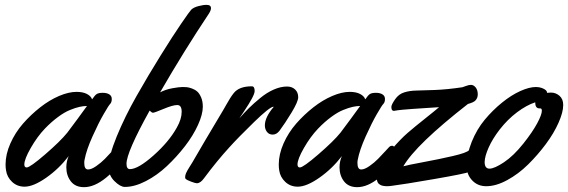

<svg xmlns="http://www.w3.org/2000/svg" viewBox="-20 -753 2337 790"><path d="M479 -144Q481.9 -125 481.9 -109.9Q481.9 -94.7 479 -88.9Q464.8 -61 416.7 -22Q368.7 17.1 325.7 17.1Q290 17.1 271.5 -6.8Q252.9 -30.8 252.9 -64.5Q252.9 -88.9 262.7 -110.8Q222.2 -58.1 169.7 -21.5Q117.2 15.1 81.1 15.1Q50.8 15.1 29.8 -4.6Q8.8 -24.4 4.9 -51.8Q2.9 -63 2.9 -76.2Q2.9 -118.2 22.7 -162.8Q42.5 -207.5 74.7 -244.4Q106.9 -281.2 145.3 -311.3Q183.6 -341.3 223.1 -358.2Q262.7 -375 294.9 -375Q321.3 -375 337.9 -366.2Q354.5 -357.4 358.9 -344.2Q370.6 -361.8 378.7 -366.5Q386.7 -371.1 402.8 -371.1Q419.4 -371.1 429.7 -364.7Q439.9 -358.4 439.9 -345.7Q439.9 -332 433.1 -325.2Q427.2 -319.3 406.5 -283.4Q385.7 -247.6 360.6 -191.7Q335.4 -135.7 328.1 -96.2Q326.7 -91.3 326.7 -82.5Q326.7 -55.7 342.3 -55.7Q356 -55.7 376 -69.6Q396 -83.5 411.6 -99.4Q427.2 -115.2 442.1 -131.8Q457 -148.4 458 -148.9Q462.9 -153.3 468.8 -153.3Q478 -153.3 479 -144ZM337.9 -316.9Q323.2 -316.9 306.9 -313.2Q290.5 -309.6 268.1 -300.5Q245.6 -291.5 218.8 -271.7Q191.9 -252 165 -224.1Q133.3 -190.9 106.7 -144.5Q80.1 -98.1 80.1 -76.2Q80.1 -64 89.8 -64Q103.5 -64 166 -117.9Q228.5 -171.9 256.8 -207Q269.5 -223.1 299.8 -264.6Q330.1 -306.2 337.9 -316.9Z M839.4 -696.8Q736.3 -542 638.7 -373Q661.1 -384.8 689.2 -389.9Q717.3 -395 731 -395Q740.2 -395 748.5 -394.3Q756.8 -393.6 769.8 -388.9Q782.7 -384.3 791.7 -376.2Q800.8 -368.2 807.6 -352.1Q814.5 -335.9 814.5 -314Q814.5 -282.7 794.7 -239Q774.9 -195.3 741 -151.4Q707 -107.4 666.7 -69.6Q626.5 -31.7 580.1 -7.8Q533.7 16.1 493.7 16.1Q475.1 16.1 450.9 -7.8Q426.8 -31.7 426.8 -64.9Q426.8 -109.9 460.4 -191.9Q494.1 -273.9 542.2 -358.6Q590.3 -443.4 640.4 -523.9Q690.4 -604.5 725.6 -655.8Q760.7 -707 766.6 -712.9Q776.4 -722.7 797.1 -728Q817.9 -733.4 830.6 -732.9Q848.1 -732.9 848.1 -719.2Q848.1 -710.4 839.4 -696.8ZM709.5 -320.8Q690.9 -320.8 653.1 -304.9Q615.2 -289.1 609.4 -289.1Q604.5 -289.1 595.7 -297.9Q500.5 -126.5 500.5 -79.1Q500.5 -57.1 514.6 -57.1Q548.3 -57.1 611.8 -113.5Q675.3 -169.9 707.5 -228Q727.5 -263.2 727.5 -293Q727.5 -320.8 709.5 -320.8Z M1207 -353Q1207 -335 1179.9 -290.3Q1152.8 -245.6 1129.9 -214.8Q1117.7 -199.2 1102.1 -199.2Q1086.9 -199.2 1078.4 -210.4Q1069.8 -221.7 1069.8 -236.8Q1069.8 -270.5 1106 -313L1105 -314Q1088.9 -312.5 1025.1 -250.5Q961.4 -188.5 922.9 -146Q872.1 -90.3 819.8 -20Q804.7 1 790 1Q783.7 1 766.4 -5.6Q749 -12.2 745.1 -16.1Q741.7 -18.1 741.7 -23.9Q741.7 -31.7 745.6 -40.8Q749.5 -49.8 760 -66.4Q770.5 -83 771 -84Q813 -157.2 898.9 -300.8Q902.8 -307.6 911.6 -323Q920.4 -338.4 927.2 -349.4Q934.1 -360.4 941.9 -370.1Q963.9 -397.9 1016.1 -397.9Q1027.8 -397.9 1027.8 -378.9Q1027.8 -368.7 1016.8 -348.1Q1005.9 -327.6 985.4 -296.9L964.8 -266.1Q986.3 -290.5 1005.4 -309.3Q1024.4 -328.1 1051.3 -350.1Q1078.1 -372.1 1106.4 -384.5Q1134.8 -397 1161.1 -397Q1181.2 -397 1194.1 -385Q1207 -373 1207 -353Z M1603 -144Q1606 -125 1606 -109.9Q1606 -94.7 1603 -88.9Q1588.9 -61 1540.8 -22Q1492.7 17.1 1449.7 17.1Q1414.1 17.1 1395.5 -6.8Q1377 -30.8 1377 -64.5Q1377 -88.9 1386.7 -110.8Q1346.2 -58.1 1293.7 -21.5Q1241.2 15.1 1205.1 15.1Q1174.8 15.1 1153.8 -4.6Q1132.8 -24.4 1128.9 -51.8Q1127 -63 1127 -76.2Q1127 -118.2 1146.7 -162.8Q1166.5 -207.5 1198.7 -244.4Q1231 -281.2 1269.3 -311.3Q1307.6 -341.3 1347.2 -358.2Q1386.7 -375 1418.9 -375Q1445.3 -375 1461.9 -366.2Q1478.5 -357.4 1482.9 -344.2Q1494.6 -361.8 1502.7 -366.5Q1510.7 -371.1 1526.9 -371.1Q1543.5 -371.1 1553.7 -364.7Q1564 -358.4 1564 -345.7Q1564 -332 1557.1 -325.2Q1551.3 -319.3 1530.5 -283.4Q1509.8 -247.6 1484.6 -191.7Q1459.5 -135.7 1452.1 -96.2Q1450.7 -91.3 1450.7 -82.5Q1450.7 -55.7 1466.3 -55.7Q1480 -55.7 1500 -69.6Q1520 -83.5 1535.6 -99.4Q1551.3 -115.2 1566.2 -131.8Q1581.1 -148.4 1582 -148.9Q1586.9 -153.3 1592.8 -153.3Q1602.1 -153.3 1603 -144ZM1461.9 -316.9Q1447.3 -316.9 1430.9 -313.2Q1414.6 -309.6 1392.1 -300.5Q1369.6 -291.5 1342.8 -271.7Q1315.9 -252 1289.1 -224.1Q1257.3 -190.9 1230.7 -144.5Q1204.1 -98.1 1204.1 -76.2Q1204.1 -64 1213.9 -64Q1227.5 -64 1290 -117.9Q1352.5 -171.9 1380.9 -207Q1393.6 -223.1 1423.8 -264.6Q1454.1 -306.2 1461.9 -316.9Z M1935.5 -338.9Q1928.2 -331.5 1905.3 -325.2Q1691.4 -158.2 1639.6 -68.8Q1655.8 -73.7 1721.7 -85.9Q1787.6 -98.1 1843.5 -111.1Q1899.4 -124 1909.7 -134.8Q1914.6 -139.6 1920.4 -139.6Q1926.8 -139.6 1935.5 -133.8Q1941.4 -130.4 1941.4 -92.8Q1941.4 -82 1931.4 -66.2Q1921.4 -50.3 1911.6 -45.9Q1895.5 -38.6 1767.1 -16.4Q1638.7 5.9 1594.7 11.2Q1582.5 13.2 1571.8 13.2Q1567.4 13.2 1563.5 12.7Q1559.6 12.2 1556.6 11.7Q1553.7 11.2 1551 10.3Q1548.3 9.3 1546.9 8.8Q1545.4 8.3 1543.5 6.8Q1541.5 5.4 1540.8 4.9Q1540 4.4 1538.1 2.9L1536.6 1Q1529.3 -5.9 1529.3 -35.2Q1529.3 -46.9 1531.2 -50.8Q1554.7 -95.7 1591.6 -138.4Q1628.4 -181.2 1657.2 -206.1Q1686 -231 1729 -265.1Q1772 -299.3 1786.6 -312Q1770.5 -311 1734.4 -308.6Q1698.2 -306.2 1678.7 -304.9Q1659.2 -303.7 1636.2 -301.5Q1613.3 -299.3 1601.6 -296.9H1600.1Q1590.3 -296.9 1590.3 -313Q1590.3 -322.3 1605.5 -344.2Q1620.6 -366.2 1643.6 -373Q1665.5 -379.9 1692.9 -380.4Q1720.2 -380.9 1770.3 -382.8Q1820.3 -384.8 1882.3 -394Q1883.3 -394 1896.2 -398.9Q1909.2 -403.8 1917.5 -403.8Q1928.7 -403.8 1937.3 -393.1Q1945.8 -382.3 1945.8 -364.7Q1945.8 -349.1 1935.5 -338.9Z M2297.4 -320.8Q2297.4 -291.5 2278.3 -248.3Q2259.3 -205.1 2226.1 -160.4Q2192.9 -115.7 2153.1 -76.4Q2113.3 -37.1 2067.1 -12Q2021 13.2 1980.5 13.2Q1945.8 13.2 1923.1 -10.5Q1900.4 -34.2 1900.4 -67.9Q1900.4 -118.7 1921.1 -169.9Q1941.9 -221.2 1974.6 -260.5Q2007.3 -299.8 2045.7 -330.8Q2084 -361.8 2120.8 -378.4Q2157.7 -395 2185.1 -395Q2198.7 -395 2209.7 -390.9Q2220.7 -386.7 2225.6 -382.1Q2230.5 -377.4 2230.5 -374V-371.1Q2237.3 -372.1 2247.1 -372.1Q2266.6 -372.1 2282 -358.9Q2297.4 -345.7 2297.4 -320.8ZM2202.6 -307.1H2199.2Q2182.1 -307.1 2182.1 -332Q2146.5 -320.3 2107.4 -291Q2068.4 -261.7 2036.1 -220.2Q2006.3 -181.6 1990.5 -145.8Q1974.6 -109.9 1974.1 -86.4Q1974.1 -59.1 1994.1 -59.1Q2014.2 -59.1 2053.7 -85.4Q2093.3 -111.8 2133.3 -162.1Q2170.9 -209.5 2190.2 -245.4Q2209.5 -281.2 2209.5 -297.4Q2209.5 -307.1 2202.6 -307.1Z"/></svg>

Font: Yellowtail
Style: Regular
Weight: 400
Designer: Astigmatic (AOETI)
Foundry: Astigmatic (AOETI)
Version: Version 1.000